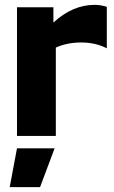

<svg xmlns="http://www.w3.org/2000/svg" viewBox="-20 -560 470 791"><path d="M50 -530H200V-467Q279 -540 370 -540Q394 -540 420 -532V-361Q374 -385 314 -385Q257 -385 210 -364V0H50ZM205 51 145 211H20L50 51Z"/></svg>

Font: Roundo
Style: Bold
Weight: 700
Designer: Namrata Goyal (Gurmukhi), Shiva Nallaperumal (Latin)
Foundry: Indian Type Foundry
Version: Version 1.000;PS 1.0;hotconv 1.0.88;makeotf.lib2.5.647800